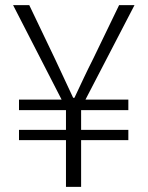

<svg xmlns="http://www.w3.org/2000/svg" viewBox="-20 -728 575 748"><path d="M237 0H296V-182H480V-222H296V-299H480V-340H313L504 -708H444L343 -499C318 -450 296 -402 270 -347H265C240 -401 217 -450 194 -499L94 -708H31L220 -340H54V-299H237V-222H54V-182H237Z"/></svg>

Font: Noto Sans CJK Light
Style: Regular
Weight: 300
Designer: Ryoko NISHIZUKA (kana & ideographs); Paul D. Hunt (Latin, Greek & Cyrillic); Wenlong ZHANG (bopomofo); Sandoll Communica
Foundry: Adobe Systems Incorporated
Version: Version 1.000;PS 1;hotconv 1.0.78;makeotf.lib2.5.61930